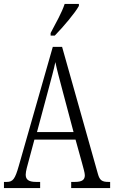

<svg xmlns="http://www.w3.org/2000/svg" viewBox="-20 -951 577 971"><path d="M236 -784V-771H257C301 -816 360 -886 379 -921V-931H307C292 -886 265 -839 236 -784ZM0 0H183V-31H162C122 -31 110 -45 110 -68C110 -84 119 -116 125 -137L154 -245H362L395 -126C401 -103 409 -77 409 -65C409 -43 397 -31 359 -31H340V0H537V-31H529C496 -31 484 -39 475 -72L294 -714H247L75 -112C56 -45 45 -31 14 -31H0ZM167 -283 225 -499C239 -552 253 -602 260 -637C267 -602 280 -554 298 -486L352 -283Z"/></svg>

Font: Noto Serif Tamil ExtraCondensed Light
Style: Italic
Weight: 300
Width: 2
Italic angle: -12°
Designer: Indian Type Foundry, Tom Grace, and the Monotype Design Team
Foundry: Monotype Imaging Inc.
Version: Version 2.003